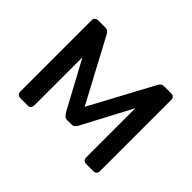

<svg xmlns="http://www.w3.org/2000/svg" viewBox="-112 -713 907 907"><g transform="rotate(45 341.0 -260.0)"><path d="M96 0Q86 0 80 -6Q74 -12 74 -22V-501Q74 -509 80.5 -514.5Q87 -520 94 -520H145Q161 -520 170 -504L340 -186L511 -504Q520 -520 536 -520H586Q594 -520 600 -514.5Q606 -509 606 -501V-22Q606 -12 600 -6Q594 0 585 0H536Q526 0 520 -6Q514 -12 514 -22V-421L549 -417L386 -109Q381 -99 374 -91Q367 -83 353 -83H327Q314 -83 307 -91Q300 -99 294 -109L136 -402L167 -405V-22Q167 -12 161 -6Q155 0 145 0Z"/></g></svg>

Font: RubikRegular
Style: Regular
Weight: 400
Designer: Hubert and Fischer
Foundry: Hubert and Fischer
Version: Version 2.300;gftools[0.9.30]